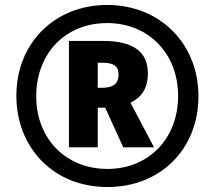

<svg xmlns="http://www.w3.org/2000/svg" viewBox="-20 -744 866 774"><path d="M413 10C627 10 780 -143 780 -356C780 -569 624 -724 412 -724C201 -724 46 -571 46 -358C46 -149 195 10 413 10ZM413 -63C247 -63 126 -183 126 -356C126 -527 242 -651 412 -651C578 -651 698 -529 698 -357C698 -187 581 -63 413 -63ZM258 -150H374V-310H404L477 -150H601L506 -330C548 -350 576 -385 576 -448C576 -533 521 -579 395 -579H258ZM392 -390H374V-491H392C436 -491 458 -480 458 -443C458 -405 433 -390 392 -390Z"/></svg>

Font: Noto Sans Lao Looped SemiCondensed ExtraBold
Style: Regular
Weight: 800
Width: 4
Designer: Mark Frömberg, Ben Mitchell
Foundry: The Fontpad Ltd
Version: Version 1.002